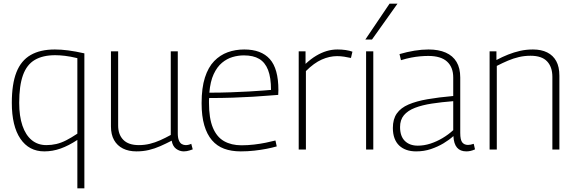

<svg xmlns="http://www.w3.org/2000/svg" viewBox="-20 -810 3122 1040"><path d="M437 -521V210H399V-52Q352 -21 308.5 -5.5Q265 10 220 10Q137 10 90.5 -58.5Q44 -127 44 -253Q44 -355 69 -418.5Q94 -482 146 -512Q198 -542 277 -542Q311 -542 349.5 -537Q388 -532 437 -521ZM399 -495Q362 -504 332.5 -507.5Q303 -511 279 -511Q212 -511 168.5 -485.5Q125 -460 104.5 -403Q84 -346 84 -253Q84 -181 101.5 -129.5Q119 -78 152 -51Q185 -24 231 -24Q259 -24 285 -30Q311 -36 338.5 -50Q366 -64 399 -86Z M719 10Q677 10 646 -5.5Q615 -21 598 -51Q581 -81 581 -125V-532H620V-130Q620 -81 648 -52.5Q676 -24 732 -24Q763 -24 791.5 -31Q820 -38 848 -50.5Q876 -63 905 -79V-532H943V-88Q943 -64 949 -49.5Q955 -35 965 -29.5Q975 -24 986 -24Q1001 -24 1016 -31L1024 -1Q1016 2 1008 4.5Q1000 7 992 8.5Q984 10 976 10Q953 10 934 -4Q915 -18 910 -48Q879 -32 848.5 -18.5Q818 -5 786.5 2.5Q755 10 719 10Z M1284 10Q1233 10 1194 -4.5Q1155 -19 1128 -50.5Q1101 -82 1086.5 -131.5Q1072 -181 1072 -251Q1072 -334 1090 -390Q1108 -446 1140 -479Q1172 -512 1213.5 -527Q1255 -542 1303 -542Q1395 -542 1441.5 -490Q1488 -438 1488 -322Q1488 -317 1487.5 -309.5Q1487 -302 1487 -296Q1469 -295 1433.5 -292Q1398 -289 1349.5 -286Q1301 -283 1241 -281Q1181 -279 1113 -279Q1112 -272 1112 -266Q1112 -260 1112 -253Q1112 -169 1133 -118.5Q1154 -68 1193.5 -45.5Q1233 -23 1288 -23Q1322 -23 1356 -27Q1390 -31 1419.5 -37Q1449 -43 1472 -49L1479 -17Q1455 -10 1424 -4Q1393 2 1357.5 6Q1322 10 1284 10ZM1114 -308Q1174 -308 1229 -310Q1284 -312 1329 -314.5Q1374 -317 1405 -319.5Q1436 -322 1448 -323Q1448 -390 1432 -431Q1416 -472 1384 -491Q1352 -510 1301 -510Q1270 -510 1239.5 -501Q1209 -492 1182.5 -470Q1156 -448 1137.5 -408.5Q1119 -369 1114 -308Z M1635 -532V-464Q1664 -491 1692.5 -508Q1721 -525 1749.5 -533.5Q1778 -542 1808 -542Q1831 -542 1852 -539Q1873 -536 1889 -530L1881 -496Q1864 -500 1844 -503Q1824 -506 1806 -506Q1765 -506 1723 -487.5Q1681 -469 1637 -425V0H1598V-532Z M1963 0V-532H2002V0ZM1959 -596 2090 -790H2133L1995 -596Z M2108 -117Q2108 -165 2129.5 -195.5Q2151 -226 2193 -244Q2235 -262 2295.5 -272.5Q2356 -283 2435 -290V-390Q2435 -446 2401.5 -476.5Q2368 -507 2300 -507Q2280 -507 2256.5 -505Q2233 -503 2207 -498Q2181 -493 2152 -484L2144 -517Q2185 -529 2225 -535.5Q2265 -542 2301 -542Q2356 -542 2394.5 -525Q2433 -508 2453 -474.5Q2473 -441 2473 -390V-90Q2473 -52 2484 -38.5Q2495 -25 2515 -25Q2522 -25 2529.5 -26.5Q2537 -28 2546 -31L2553 -1Q2540 5 2528.5 7.5Q2517 10 2506 10Q2473 10 2455.5 -10.5Q2438 -31 2436 -73Q2413 -52 2382 -33.5Q2351 -15 2314 -2.5Q2277 10 2234 10Q2205 10 2182 2Q2159 -6 2142.5 -21.5Q2126 -37 2117 -61Q2108 -85 2108 -117ZM2147 -122Q2147 -72 2173 -46.5Q2199 -21 2243 -21Q2277 -21 2311 -32Q2345 -43 2377 -62Q2409 -81 2435 -105V-262Q2372 -257 2319.5 -249Q2267 -241 2228 -226Q2189 -211 2168 -186Q2147 -161 2147 -122Z M2632 0V-532H2669V-485Q2701 -502 2732.5 -514.5Q2764 -527 2797 -534.5Q2830 -542 2867 -542Q2912 -542 2944 -526Q2976 -510 2993 -479Q3010 -448 3010 -400V0H2972V-394Q2972 -447 2943.5 -477.5Q2915 -508 2854 -508Q2821 -508 2791 -501Q2761 -494 2731.5 -481.5Q2702 -469 2671 -453V0Z"/></svg>

Font: Georama ExtraCondensed Thin ExtraLight
Style: Regular
Weight: 250
Version: Version 1.001